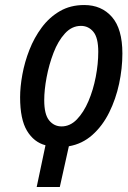

<svg xmlns="http://www.w3.org/2000/svg" viewBox="-20 -744 511 764"><path d="M161 -166Q115 -178 87.5 -223.5Q60 -269 60 -357Q60 -398 69 -447.5Q78 -497 97 -545.5Q116 -594 146 -634.5Q176 -675 218 -699.5Q260 -724 315 -724Q384 -724 425.5 -676.5Q467 -629 467 -531Q467 -472 454 -411Q441 -350 414.5 -296.5Q388 -243 347.5 -207Q307 -171 254 -162L218 0H126ZM225 -241Q259 -241 286 -269Q313 -297 332 -341.5Q351 -386 361 -438Q371 -490 371 -538Q371 -594 351.5 -617.5Q332 -641 302 -641Q266 -641 238.5 -611Q211 -581 193 -534Q175 -487 165.5 -436.5Q156 -386 156 -345Q156 -289 175.5 -265Q195 -241 225 -241Z"/></svg>

Font: Noto Sans ExtraCondensed Medium
Style: Italic
Weight: 500
Width: 2
Italic angle: -12°
Designer: Monotype Design Team
Foundry: Monotype Imaging Inc.
Version: Version 2.013; ttfautohint (v1.8.4.7-5d5b)